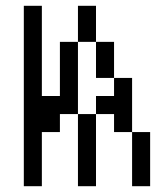

<svg xmlns="http://www.w3.org/2000/svg" viewBox="-20 -645 540 665"><path d="M62.5 -625Q62.5 -625 62.5 0H125V-187.5H187.5V-250H250Q250 -250 250 0H312.5Q312.5 0 312.5 -250H250Q250 -250 250 -500H187.5V-312.5H125V-625ZM437.5 -187.5V0H500V-187.5ZM437.5 -187.5V-375H375V-312.5H312.5V-250H375V-187.5ZM375 -375Q375 -375 375 -500H312.5Q312.5 -500 312.5 -375ZM250 -500H312.5Q312.5 -500 312.5 -625H250Q250 -625 250 -500Z"/></svg>

Font: Unifont
Style: Regular
Weight: 500
Version: Version 15.1.04